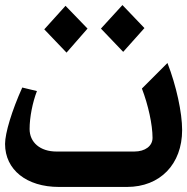

<svg xmlns="http://www.w3.org/2000/svg" viewBox="-20 -739 740 759"><path d="M467 -534 551 -628 464 -719 379 -626ZM243 -531 326 -626 239 -716 155 -623ZM213 0H482C613 0 700 -90 700 -225C700 -294 677 -400 642 -490L541 -389C566 -324 583 -246 583 -194C583 -162 554 -140 511 -140H203C139 -140 97 -176 97 -229C97 -276 109 -335 126 -379L68 -393C27 -302 0 -213 0 -170C0 -68 85 0 213 0Z"/></svg>

Font: Kawkab Mono
Style: Bold
Weight: 700
Monospace: yes
Designer: Abdullah Arif
Foundry: Abdullah Arif
Version: Version 1.000;PS 000.500;hotconv 1.0.88;makeotf.lib2.5.64775